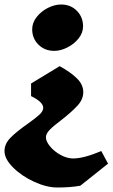

<svg xmlns="http://www.w3.org/2000/svg" viewBox="-33 -569 500 853"><path d="M336 -452Q336 -423 316 -398Q296 -373 266 -358Q236 -343 208 -343Q166 -343 138 -370.5Q110 -398 110 -439Q110 -468 130 -493.5Q150 -519 180 -534Q210 -549 238 -549Q281 -549 308.5 -521Q336 -493 336 -452ZM337 -160Q337 -128 312 -100.5Q287 -73 240 -36Q205 -10 188 7.5Q171 25 171 41Q171 59 189.5 81.5Q208 104 236.5 119.5Q265 135 292 135Q339 135 417 102L447 158L324 256Q281 264 222 264Q174 264 118.5 238.5Q63 213 25 175Q-13 137 -13 102Q-13 70 13.5 43Q40 16 90 -19Q125 -44 142 -59.5Q159 -75 159 -90Q159 -116 105 -142V-198L232 -275Q280 -249 308.5 -221Q337 -193 337 -160Z"/></svg>

Font: InknutAntiqua
Style: Bold
Weight: 700
Designer: Claus Eggers Srensen
Foundry: Claus Eggers Srensen
Version: Version 1.000; ttfautohint (v1.2) -l 7 -r 28 -G 50 -x 13 -D 